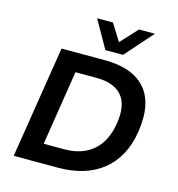

<svg xmlns="http://www.w3.org/2000/svg" viewBox="-132 -1053 1080 1167"><g transform="rotate(15 408.0 -469.5)"><path d="M61 0 173 -705H442Q622 -705 702.5 -611.5Q783 -518 755 -338Q742 -254 707.5 -191Q673 -128 620 -85.5Q567 -43 496.5 -21.5Q426 0 340 0ZM218 -118H349Q404 -118 449 -133Q494 -148 528 -177Q562 -206 584.5 -250.5Q607 -295 616 -353Q635 -471 585 -529.5Q535 -588 424 -588H292ZM433 -765 334 -939H434L500 -833L598 -939H698L544 -765Z"/></g></svg>

Font: Nunito Sans 6pt
Style: Bold Italic
Weight: 700
Italic angle: -9°
Version: Version 3.101;gftools[0.9.27]